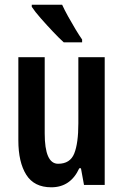

<svg xmlns="http://www.w3.org/2000/svg" viewBox="-20 -786 524 816"><path d="M425 -543V0H337L324 -71H317Q280 10 198 10Q125 10 91.5 -43.5Q58 -97 58 -189V-543H170V-219Q170 -90 227 -90Q278 -90 295.5 -133.5Q313 -177 313 -262V-543ZM244 -766Q254 -744 269.5 -716Q285 -688 301 -661.5Q317 -635 329 -618V-606H251Q233 -622 206 -650.5Q179 -679 153.5 -708Q128 -737 115 -757V-766Z"/></svg>

Font: Noto Sans Devanagari UI ExtraCondensed SemiBold
Style: Regular
Weight: 600
Width: 2
Designer: Jelle Bosma - Monotype Design Team
Foundry: Monotype Imaging Inc.
Version: Version 2.004; ttfautohint (v1.8.4.7-5d5b)